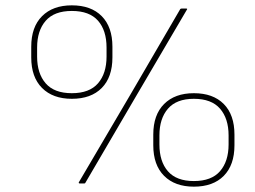

<svg xmlns="http://www.w3.org/2000/svg" viewBox="-20 -687 955 719"><path d="M279 0Q274 0 275 -4L469 -334L655 -653Q657 -655 660 -655H677Q683 -655 680 -651L492 -331L300 -3Q299 0 296 0ZM249 -317Q178 -317 137.5 -357.5Q97 -398 97 -472V-512Q97 -586 137.5 -626.5Q178 -667 249 -667Q321 -667 361 -626.5Q401 -586 401 -512V-472Q401 -398 361 -357.5Q321 -317 249 -317ZM249 -338Q315 -338 347 -375Q379 -412 379 -475V-509Q379 -573 347 -609.5Q315 -646 249 -646Q183 -646 151 -609Q119 -572 119 -509V-475Q119 -412 151 -375Q183 -338 249 -338ZM706 12Q635 12 594.5 -28.5Q554 -69 554 -143V-183Q554 -257 594.5 -297.5Q635 -338 706 -338Q778 -338 818 -297.5Q858 -257 858 -183V-143Q858 -69 818 -28.5Q778 12 706 12ZM706 -9Q772 -9 804 -46Q836 -83 836 -146V-180Q836 -243 804 -280Q772 -317 706 -317Q641 -317 609 -280Q577 -243 577 -180V-146Q577 -82 609 -45.5Q641 -9 706 -9Z"/></svg>

Font: Sofia Sans Thin
Style: Italic
Weight: 250
Italic angle: -9°
Version: Version 4.100-B